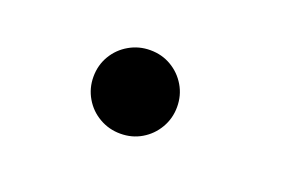

<svg xmlns="http://www.w3.org/2000/svg" viewBox="-44 -319 706 465"><g transform="rotate(20 309.5 -86.5)"><path d="M282 20.5Q252.5 20.5 227.8 6.2Q203 -8 188.5 -32.8Q174 -57.5 174 -87Q174 -117 188.5 -141.5Q203 -166 227.8 -180.2Q252.5 -194.5 282 -194.5Q312 -194.5 336.2 -180.2Q360.5 -166 375 -141.5Q389.5 -117 389.5 -87Q389.5 -57.5 375 -32.8Q360.5 -8 336.2 6.2Q312 20.5 282 20.5Z"/></g></svg>

Font: Sono ExtraLight Monospace SemiBold
Style: Regular
Weight: 600
Version: Version 2.112